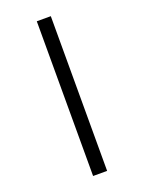

<svg xmlns="http://www.w3.org/2000/svg" viewBox="-180 -842 868 1158"><g transform="rotate(-20 254.0 -262.5)"><path d="M209 -759H299V234H209Z"/></g></svg>

Font: Noto Sans Display Medium
Style: Regular
Weight: 500
Designer: Monotype Design Team
Foundry: Monotype Imaging Inc.
Version: Version 1.900